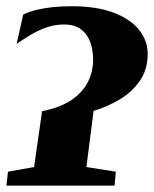

<svg xmlns="http://www.w3.org/2000/svg" viewBox="-21 -580 482 600"><path d="M-1 0 4 -43.5 85.5 -58 110.5 -232.5Q166.5 -243.5 201.8 -267.2Q237 -291 253.5 -323.5Q270 -356 270 -394Q270 -422 261.5 -447Q253 -472 233 -487.8Q213 -503.5 178.5 -503.5Q151 -503.5 124.8 -494.5Q98.5 -485.5 75 -471.2Q51.5 -457 31 -443L51.5 -534.5Q69 -543 91.8 -548.8Q114.5 -554.5 142.2 -557.5Q170 -560.5 203 -560.5Q281.5 -560.5 334.5 -540.2Q387.5 -520 414 -486.2Q440.5 -452.5 440.5 -412Q440.5 -362.5 415.8 -327Q391 -291.5 352.2 -268.8Q313.5 -246 271.5 -233.5L249 -58L341 -43.5L337 0Z"/></svg>

Font: Merriweather 48pt Black
Style: Italic
Weight: 900
Italic angle: -7.8°
Version: Version 2.101